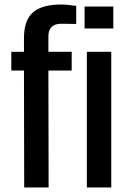

<svg xmlns="http://www.w3.org/2000/svg" viewBox="-20 -829 561 849"><path d="M87 0 86 -517H30V-600H86V-660Q86 -740 126 -774.5Q166 -809 251 -809Q266 -809 284 -807Q302 -805 317 -803V-723Q302 -723 285.5 -723.5Q269 -724 251 -724Q194 -724 194 -668V-600H297V-517H194L195 0ZM354 -703V-800H481V-703ZM364 0V-600H472V0Z"/></svg>

Font: Big Shoulders Display
Style: Bold
Weight: 700
Designer: Patric King
Foundry: XO Type Co
Version: Version 1.000; ttfautohint (v1.8.2)